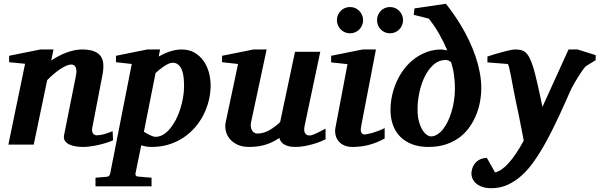

<svg xmlns="http://www.w3.org/2000/svg" viewBox="-20 -760 3150 1009"><path d="M574.2 -22.9Q561 -16.6 541.5 -10.3Q522 -3.9 500.2 1Q478.5 5.9 456.8 9Q435.1 12.2 418 12.2Q401.4 12.2 382.1 9.8Q362.8 7.3 346.9 0.5Q331.1 -6.3 322 -18.6Q313 -30.8 316.9 -50.8L377.9 -356Q381.8 -374 381.6 -386.5Q381.3 -398.9 377.7 -406.7Q374 -414.6 367.9 -417.7Q361.8 -420.9 354 -420.9Q342.3 -420.9 327.1 -414.1Q312 -407.2 295.2 -396Q278.3 -384.8 261 -369.9Q243.7 -355 228 -338.9L157.2 0H23.9L111.8 -424.8L27.8 -433.1V-466.8L191.9 -500H261.2L249 -441.9Q267.1 -454.1 287.4 -464.8Q307.6 -475.6 328.4 -483.4Q349.1 -491.2 369.9 -495.6Q390.6 -500 410.2 -500Q447.3 -500 471.4 -491.5Q495.6 -482.9 508.1 -466.3Q520.5 -449.7 522.7 -425.3Q524.9 -400.9 519 -369.1L464.8 -87.9Q462.4 -75.7 464.6 -68.1Q466.8 -60.5 470.9 -56.2Q475.1 -51.8 480 -50.3Q484.9 -48.8 488.8 -48.8Q504.4 -48.8 526.9 -54.9Q549.3 -61 571.8 -70.8Z M947.3 -307.1Q947.3 -328.1 945.3 -349.9Q943.4 -371.6 937 -389.4Q930.7 -407.2 918.7 -418.7Q906.7 -430.2 887.2 -430.2Q876.5 -430.2 864 -424.3Q851.6 -418.5 839.1 -409.9Q826.7 -401.4 815.7 -392.1Q804.7 -382.8 797.4 -376L736.3 -67.9Q742.2 -64 750 -59.3Q757.8 -54.7 766.1 -50.8Q774.4 -46.9 782.5 -43.9Q790.5 -41 797.4 -41Q818.4 -41 837.6 -52.5Q856.9 -64 873.5 -84Q890.1 -104 903.8 -130.1Q917.5 -156.2 927 -186Q936.5 -215.8 941.9 -246.8Q947.3 -277.8 947.3 -307.1ZM1086.9 -311Q1086.9 -271 1077.1 -231.4Q1067.4 -191.9 1049.1 -156Q1030.8 -120.1 1003.9 -89.4Q977.1 -58.6 942.9 -36.1Q908.7 -13.7 867.2 -0.7Q825.7 12.2 778.3 12.2Q759.8 12.2 745.8 9.5Q731.9 6.8 722.2 3.9L691.9 151.9Q690.4 158.7 694.6 163.3Q698.7 168 707 168Q713.9 168.5 724.1 169.4Q732.9 170.4 745.8 171.4Q758.8 172.4 776.4 173.8V219.2H481.9V173.8Q489.7 172.9 500.2 172.4Q510.7 171.9 520 170.9Q530.8 169.9 542 168.9Q549.8 168 553.7 163.3Q557.6 158.7 559.1 151.9L672.4 -423.8L589.4 -433.1V-466.8L753.9 -500H821.3L814 -462.9Q821.8 -467.3 834.2 -473.6Q846.7 -480 862.3 -485.8Q877.9 -491.7 896 -495.8Q914.1 -500 934.1 -500Q973.6 -500 1002.4 -483.2Q1031.2 -466.3 1050 -439.5Q1068.8 -412.6 1077.9 -378.9Q1086.9 -345.2 1086.9 -311Z M1690.9 -27.8Q1680.7 -22.5 1662.8 -15.4Q1645 -8.3 1623.3 -2.2Q1601.6 3.9 1578.1 8.1Q1554.7 12.2 1533.2 12.2Q1507.3 12.2 1491.2 6.8Q1475.1 1.5 1466.1 -6.1Q1457 -13.7 1453.1 -21.7Q1449.2 -29.8 1448.2 -35.2Q1415 -12.2 1376.5 0Q1337.9 12.2 1289.1 12.2Q1252 12.2 1226.3 -0.5Q1200.7 -13.2 1185.8 -32.2Q1170.9 -51.3 1166.3 -74Q1161.6 -96.7 1166 -117.2L1231 -423.8L1147 -433.1V-466.8L1312 -500H1381.3L1299.3 -117.2Q1296.9 -105.5 1298.1 -94.7Q1299.3 -84 1303.7 -75.9Q1308.1 -67.9 1315.4 -63Q1322.8 -58.1 1332 -58.1Q1348.6 -58.1 1364.5 -62.7Q1380.4 -67.4 1395.3 -75.7Q1410.2 -84 1424.3 -94.7Q1438.5 -105.5 1452.1 -118.2L1530.3 -487.8H1663.1L1581.1 -100.1Q1575.2 -72.3 1583.3 -60.1Q1591.3 -47.9 1606.9 -47.9Q1610.8 -47.9 1616 -49.1Q1621.1 -50.3 1630.1 -54Q1639.2 -57.6 1653.6 -64.7Q1668 -71.8 1690.9 -84Z M2001.5 -32.2Q1956.5 -7.8 1916 2.2Q1875.5 12.2 1832.5 12.2Q1805.2 12.2 1786.4 2.9Q1767.6 -6.3 1756.8 -21Q1746.1 -35.6 1742.7 -54Q1739.3 -72.3 1743.2 -90.8L1806.2 -422.9L1720.2 -432.1V-466.8L1885.3 -500H1955.6L1878.4 -99.1Q1876.5 -90.3 1876 -82Q1875.5 -73.7 1877.2 -67.4Q1878.9 -61 1883.8 -57.1Q1888.7 -53.2 1897.5 -53.2Q1901.4 -53.2 1912.8 -55.7Q1924.3 -58.1 1939.5 -62.5Q1954.6 -66.9 1970.9 -73.2Q1987.3 -79.6 2001.5 -86.9ZM1888.2 -653.8Q1888.2 -639.6 1882.8 -627.2Q1877.4 -614.7 1868.2 -605.2Q1858.9 -595.7 1846.2 -590.3Q1833.5 -585 1819.3 -585Q1805.2 -585 1792.5 -590.3Q1779.8 -595.7 1770.5 -605.2Q1761.2 -614.7 1755.9 -627.2Q1750.5 -639.6 1750.5 -653.8Q1750.5 -668 1755.9 -680.7Q1761.2 -693.4 1770.5 -702.9Q1779.8 -712.4 1792.5 -717.8Q1805.2 -723.1 1819.3 -723.1Q1833.5 -723.1 1846.2 -717.8Q1858.9 -712.4 1868.2 -702.9Q1877.4 -693.4 1882.8 -680.7Q1888.2 -668 1888.2 -653.8ZM2098.1 -653.8Q2098.1 -639.6 2092.8 -627.2Q2087.4 -614.7 2078.1 -605.2Q2068.8 -595.7 2056.2 -590.3Q2043.5 -585 2029.3 -585Q2015.1 -585 2002.7 -590.3Q1990.2 -595.7 1981 -605.2Q1971.7 -614.7 1966.6 -627.2Q1961.4 -639.6 1961.4 -653.8Q1961.4 -668 1966.6 -680.7Q1971.7 -693.4 1981 -702.9Q1990.2 -712.4 2002.7 -717.8Q2015.1 -723.1 2029.3 -723.1Q2043.5 -723.1 2056.2 -717.8Q2068.8 -712.4 2078.1 -702.9Q2087.4 -693.4 2092.8 -680.7Q2098.1 -668 2098.1 -653.8Z M2370.6 -292Q2370.6 -315.4 2369.1 -334.7Q2367.7 -354 2365.2 -370.8Q2362.8 -387.7 2359.1 -402.8Q2355.5 -418 2350.6 -433.1Q2345.2 -437.5 2338.9 -441.2Q2332.5 -444.8 2321.3 -444.8Q2286.6 -444.8 2259.3 -420.9Q2231.9 -397 2213.1 -359.4Q2194.3 -321.8 2184.3 -275.9Q2174.3 -230 2174.3 -186Q2174.3 -145.5 2182.6 -118.2Q2190.9 -90.8 2202.1 -74Q2213.4 -57.1 2225.1 -50Q2236.8 -43 2243.7 -43Q2261.2 -43 2277.3 -53Q2293.5 -63 2307.6 -80.3Q2321.8 -97.7 2333.3 -121.6Q2344.7 -145.5 2353 -173.1Q2361.3 -200.7 2366 -231.2Q2370.6 -261.7 2370.6 -292ZM2509.3 -294.9Q2509.3 -266.6 2503.9 -232.9Q2498.5 -199.2 2485.8 -165Q2473.1 -130.9 2452.1 -98.9Q2431.2 -66.9 2400.4 -42.2Q2369.6 -17.6 2327.6 -2.7Q2285.6 12.2 2231.4 12.2Q2182.1 12.2 2145 -2.2Q2107.9 -16.6 2082.8 -42.2Q2057.6 -67.9 2044.9 -103.5Q2032.2 -139.2 2032.2 -182.1Q2032.2 -221.7 2041 -260.5Q2049.8 -299.3 2066.2 -334.7Q2082.5 -370.1 2106.2 -400.4Q2129.9 -430.7 2159.7 -452.6Q2189.5 -474.6 2224.9 -487.3Q2260.3 -500 2300.3 -500Q2302.7 -500 2306.6 -499.3Q2310.5 -498.5 2314.9 -497.8Q2319.3 -497.1 2323.5 -496.3Q2327.6 -495.6 2330.6 -495.1Q2311.5 -540.5 2287.1 -583Q2262.7 -625.5 2233.4 -662.1L2154.3 -682.1L2158.2 -715.8L2323.2 -740.2Q2342.8 -715.8 2364.3 -685.3Q2385.7 -654.8 2406.5 -619.6Q2427.2 -584.5 2445.8 -545.4Q2464.4 -506.3 2478.5 -465.1Q2492.7 -423.8 2501 -380.9Q2509.3 -337.9 2509.3 -294.9Z M3058.6 -412.1Q3052.7 -406.2 3041.5 -390.9Q3030.3 -375.5 3018.3 -356.2Q3006.3 -336.9 2994.9 -316.4Q2983.4 -295.9 2976.6 -280.8Q2965.8 -256.8 2950.9 -222.9Q2936 -189 2917.7 -149.9Q2899.4 -110.8 2878.2 -68.6Q2856.9 -26.4 2833.5 14.2Q2808.6 57.6 2780 96.7Q2751.5 135.7 2718.3 165Q2685.1 194.3 2646.5 211.7Q2607.9 229 2562.5 229Q2532.2 229 2512 221.2Q2491.7 213.4 2479.5 201.7Q2467.3 189.9 2462.4 176.8Q2457.5 163.6 2457.5 152.8Q2457.5 140.6 2461.4 126.5Q2465.3 112.3 2474.9 99.9Q2484.4 87.4 2499.8 79.1Q2515.1 70.8 2538.6 69.8L2581.5 146Q2649.4 131.3 2732.4 -21Q2731.4 -26.9 2727.5 -46.9Q2723.6 -66.9 2718 -95.7Q2712.4 -124.5 2705.3 -159.4Q2698.2 -194.3 2690.4 -230Q2683.1 -264.2 2676.8 -298.8Q2670.4 -333.5 2665 -361.3Q2659.7 -389.2 2655.3 -406.5Q2650.9 -423.8 2647.5 -423.8L2541.5 -432.1V-462.9Q2547.4 -464.8 2558.6 -468.5Q2569.8 -472.2 2584 -476.3Q2598.1 -480.5 2613.3 -484.6Q2628.4 -488.8 2642.3 -492.2Q2656.2 -495.6 2667.2 -497.8Q2678.2 -500 2683.6 -500Q2700.2 -500 2714.1 -497.8Q2728 -495.6 2740 -486.1Q2752 -476.6 2762.5 -456.8Q2772.9 -437 2783.7 -401.9Q2788.6 -384.8 2794.4 -361.6Q2800.3 -338.4 2806.2 -311.8Q2812 -285.2 2818.4 -256.3Q2824.7 -227.5 2830.6 -198.2L2967.8 -500H3015.6L3110.4 -470.2V-443.8Z"/></svg>

Font: Charis SIL
Style: Bold Italic
Weight: 700
Italic angle: -11°
Foundry: SIL International
Version: Version 4.112